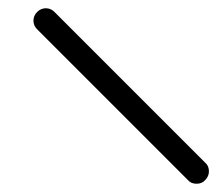

<svg xmlns="http://www.w3.org/2000/svg" viewBox="-20 -554 532 465"><path d="M112 -525 477 -160Q486 -152.5 486 -139Q486 -127 477 -118Q469.5 -109 456 -109Q442.5 -109 435 -118L70 -483Q61 -492 61 -504Q61 -516 70 -525Q79 -534 91 -534Q103 -534 112 -525Z"/></svg>

Font: IBM 3270 Semi-Condensed
Style: Condensed
Weight: 400
Monospace: yes
Version: Version 2.3.1